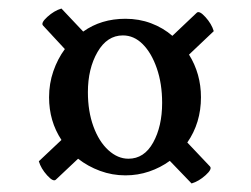

<svg xmlns="http://www.w3.org/2000/svg" viewBox="-20 -528 589 450"><path d="M384 -444 441 -498Q447 -504 461.5 -488Q476 -472 481 -455L423 -400Q451 -355 451 -300Q451 -240 419 -194L472 -138Q478 -132 462 -117.5Q446 -103 429 -98L378 -151Q356 -135 329.5 -126Q303 -117 274 -117Q243 -117 214.5 -127.5Q186 -138 163 -156L111 -107Q105 -101 90.5 -117Q76 -133 71 -150L124 -200Q95 -244 95 -300Q95 -332 105 -361Q115 -390 132 -413L81 -468Q75 -474 91 -488.5Q107 -503 124 -508L175 -454Q217 -484 274 -484Q306 -484 334 -473.5Q362 -463 384 -444ZM281 -156Q318 -156 339 -194Q360 -232 360 -287Q360 -332 347.5 -368Q335 -404 314.5 -424.5Q294 -445 268 -445Q231 -445 208.5 -406Q186 -367 186 -312Q186 -267 199 -231.5Q212 -196 234 -176Q256 -156 281 -156Z"/></svg>

Font: Amiri
Style: Bold
Weight: 700
Designer: Khaled Hosny
Version: Version 0.113